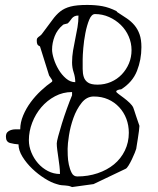

<svg xmlns="http://www.w3.org/2000/svg" viewBox="-20 -702 639 778"><path d="M55 -117Q38 -118 21 -122.5Q4 -127 4 -148Q4 -160 9.5 -166Q15 -172 24 -175Q33 -178 43 -178Q53 -178 62 -178Q62 -206 74 -234.5Q86 -263 104.5 -288Q123 -313 146 -334.5Q169 -356 191 -371Q191 -372 191.5 -373Q192 -374 192 -375Q192 -377 187 -384Q182 -391 179 -396L142 -514Q133 -518 131 -523.5Q129 -529 129 -537Q129 -544 130.5 -546.5Q132 -549 135 -551.5Q138 -554 143 -557.5Q148 -561 154 -570Q177 -600 192 -621Q207 -642 224 -655.5Q241 -669 266 -675.5Q291 -682 333 -682Q367 -682 394.5 -677Q422 -672 452 -657Q453 -655 455 -653Q457 -651 458 -651Q477 -639 494.5 -627Q512 -615 525 -599.5Q538 -584 545.5 -563Q553 -542 553 -511Q553 -460 535 -414.5Q517 -369 471 -340Q465 -340 458 -337.5Q451 -335 451 -331Q451 -328 460.5 -321Q470 -314 482 -305Q494 -296 505 -285.5Q516 -275 520 -266Q521 -264 524 -254.5Q527 -245 531 -233Q535 -221 539 -209.5Q543 -198 545 -192Q545 -186 543 -171Q541 -156 538.5 -140Q536 -124 534 -112Q532 -100 532 -99Q531 -95 526 -82.5Q521 -70 514.5 -56.5Q508 -43 501 -31.5Q494 -20 489 -18L359 44L272 56Q263 52 256.5 51Q250 50 243.5 49.5Q237 49 229.5 48.5Q222 48 210 44Q188 38 161 21Q134 4 110.5 -18.5Q87 -41 71 -67Q55 -93 55 -117ZM254 -99Q254 -91 254.5 -72.5Q255 -54 259 -35Q263 -16 270.5 -1.5Q278 13 293 13Q337 13 375.5 0Q414 -13 442 -36Q470 -59 486 -92Q502 -125 502 -164Q502 -194 492 -220.5Q482 -247 463 -267.5Q444 -288 418 -299.5Q392 -311 360 -311Q331 -311 310.5 -285Q290 -259 277.5 -224Q265 -189 259.5 -153.5Q254 -118 254 -99ZM97 -134Q97 -109 107 -84.5Q117 -60 134 -40.5Q151 -21 174 -9Q197 3 223 3Q223 -12 221 -29Q219 -46 216.5 -62.5Q214 -79 212 -94.5Q210 -110 210 -121Q210 -128 216 -150.5Q222 -173 231 -202Q240 -231 251 -261.5Q262 -292 272 -316V-329Q235 -329 203 -312Q171 -295 147.5 -267.5Q124 -240 110.5 -205Q97 -170 97 -134ZM315 -462Q315 -441 315 -422.5Q315 -404 319.5 -390Q324 -376 336.5 -367.5Q349 -359 375 -359Q404 -359 429.5 -370Q455 -381 473.5 -400.5Q492 -420 502.5 -445Q513 -470 513 -499Q513 -528 501.5 -554.5Q490 -581 469.5 -601Q449 -621 422 -633Q395 -645 365 -645Q351 -645 341.5 -622Q332 -599 326 -568Q320 -537 317.5 -507Q315 -477 315 -462ZM191 -501Q191 -486 198 -463.5Q205 -441 217.5 -420Q230 -399 247.5 -384Q265 -369 285 -369Q285 -389 278.5 -408.5Q272 -428 272 -449Q272 -473 276 -497Q280 -521 285 -544.5Q290 -568 294 -591.5Q298 -615 298 -639Q288 -639 282 -636Q276 -633 272 -628.5Q268 -624 264 -618Q260 -612 254 -607Q252 -606 244 -604.5Q236 -603 235 -601Q212 -582 201.5 -555Q191 -528 191 -501Z"/></svg>

Font: Miltonian
Style: Regular
Weight: 400
Designer: Pablo Impallari
Foundry: Pablo Impallari
Version: Version 1.008